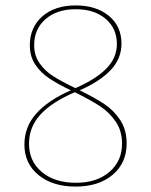

<svg xmlns="http://www.w3.org/2000/svg" viewBox="-20 -683 556 708"><path d="M447 -154Q447 -82 395.5 -38.5Q344 5 259 5Q174 5 122 -37.5Q70 -80 70 -150Q70 -215 113.5 -264Q157 -313 241 -350Q193 -373 161.5 -394Q130 -415 110 -445Q90 -475 90 -516Q90 -582 136 -622.5Q182 -663 259 -663Q335 -663 381.5 -624.5Q428 -586 428 -522Q428 -467 388.5 -425Q349 -383 274 -350Q329 -323 364.5 -299.5Q400 -276 423.5 -240Q447 -204 447 -154ZM258 -358Q332 -390 371.5 -429.5Q411 -469 411 -521Q411 -578 369.5 -613.5Q328 -649 259 -649Q190 -649 148 -612.5Q106 -576 106 -517Q106 -478 126 -449.5Q146 -421 177 -401.5Q208 -382 258 -358ZM430 -153Q430 -201 406 -235.5Q382 -270 348 -292Q314 -314 256 -343Q172 -307 129.5 -261Q87 -215 87 -153Q87 -88 134.5 -48.5Q182 -9 260 -9Q337 -9 383.5 -49Q430 -89 430 -153Z"/></svg>

Font: Ysabeau Infant Thin
Style: Regular
Weight: 200
Designer: Christian Thalmann (Catharsis Fonts)
Version: Version 0.003